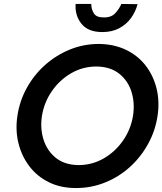

<svg xmlns="http://www.w3.org/2000/svg" viewBox="-20 -935 820 970"><path d="M362 -915H441Q441 -890 453.5 -868.5Q466 -847 503 -847Q542 -846 562.5 -868.5Q583 -891 593 -915L675 -914Q665 -876 642 -844Q619 -812 582.5 -792.5Q546 -773 497 -773Q425 -773 391.5 -815Q358 -857 362 -915ZM68 -350Q79 -425 115.5 -491Q152 -557 207.5 -606.5Q263 -656 332.5 -684.5Q402 -713 480 -713Q557 -712 617 -683Q677 -654 716 -603.5Q755 -553 771 -487.5Q787 -422 776 -350Q765 -275 728.5 -208.5Q692 -142 637 -92Q582 -42 512 -13.5Q442 15 364 15Q286 15 226.5 -14.5Q167 -44 128 -95.5Q89 -147 73 -212.5Q57 -278 68 -350ZM192 -350Q182 -286 200 -229.5Q218 -173 262 -137.5Q306 -102 376 -101Q446 -101 504.5 -135Q563 -169 602 -225.5Q641 -282 652 -350Q662 -414 644.5 -470.5Q627 -527 582.5 -562.5Q538 -598 468 -599Q398 -599 339.5 -565Q281 -531 242 -474.5Q203 -418 192 -350Z"/></svg>

Font: Jost* Medium
Style: Italic
Weight: 500
Italic angle: -10°
Version: Version 3.7